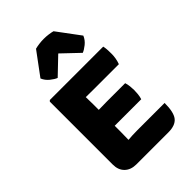

<svg xmlns="http://www.w3.org/2000/svg" viewBox="-233 -893 993 993"><g transform="rotate(-45 263.0 -397.0)"><path d="M488.5 -120Q488.5 -51.5 467 -25Q445.5 1.5 395 1.5H161Q120.5 1.5 97 -21.5Q73.5 -44.5 73.5 -84V-544.5L79.5 -550.5H470Q473.5 -534 474 -519Q474.5 -504 474.5 -491Q474.5 -478.5 471.8 -462Q469 -445.5 463 -429H284Q262.5 -429 221.5 -429.5Q221.5 -414.5 222 -403.2Q222.5 -392 222.5 -376.5V-335.5Q263 -336.5 284 -336.5H416.5Q421 -323 422.8 -306.5Q424.5 -290 424.5 -278.5Q424.5 -265.5 422.8 -248.8Q421 -232 416.5 -219H284Q275 -219 258 -219Q241 -219 222.5 -219V-176.5Q222.5 -159 222 -147Q221.5 -135 221.5 -118V-117Q238.5 -118.5 253.2 -119.2Q268 -120 289.5 -120ZM344.5 -788.5 437.5 -663.5Q428 -640.5 407.8 -624.2Q387.5 -608 372.5 -602.5L280.5 -690L189 -602.5Q174 -608 153.8 -624.2Q133.5 -640.5 124 -663.5L216.5 -788.5Q229.5 -792 246.2 -794.2Q263 -796.5 280.5 -796.5Q298.5 -796.5 315.2 -794.2Q332 -792 344.5 -788.5Z"/></g></svg>

Font: Signika Negative SC
Style: Bold
Weight: 700
Designer: Anna Giedryś
Foundry: Anna Giedryś
Version: Version 2.000; ttfautohint (v1.8.3) -l 8 -r 50 -G 200 -x 9 -